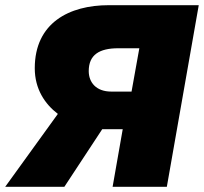

<svg xmlns="http://www.w3.org/2000/svg" viewBox="-54 -720 786 740"><path d="M380 0H589L712 -700H365C213 -700 80 -632 80 -457C80 -377 119 -319 169 -281L-34 0H194L340 -222H419ZM288 -446C288 -509 329 -534 402 -534H483L453 -367H375C316 -367 288 -403 288 -446Z"/></svg>

Font: Fixel Display 20240404 Black
Style: Italic
Weight: 900
Italic angle: -10°
Designer: AlfaBravo + MacPaw
Foundry: Kyrylo Tkachov, Marchela Mozhyna, Serhii Makarenko, Maria Weinstein, Zakhar Kryvoshyya
Version: Version 1.211;Glyphs 3.2 (3225)